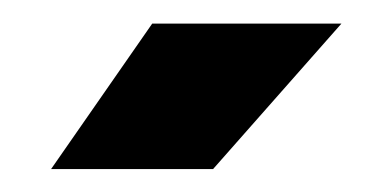

<svg xmlns="http://www.w3.org/2000/svg" viewBox="-20 -743 337 165"><path d="M163.1 -597.7H23.9L110.8 -722.7H273.4Z"/></svg>

Font: Giphurs
Style: Bold
Weight: 700
Version: Version 0.920; ttfautohint (v1.8.4.7-5d5b)